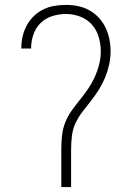

<svg xmlns="http://www.w3.org/2000/svg" viewBox="-20 -763 540 783"><path d="M230 0V-156Q230 -183 233 -210.5Q236 -238 246 -263.5Q256 -289 272 -311.5Q288 -334 305.5 -355.5Q323 -377 338.5 -399.5Q354 -422 365.5 -447Q377 -472 384 -499Q391 -526 391 -553Q391 -583 382.5 -612Q374 -641 354.5 -663Q335 -685 306.5 -695.5Q278 -706 249 -706Q221 -706 193.5 -697.5Q166 -689 146 -669.5Q126 -650 116.5 -623Q107 -596 107 -568V-565H67V-568Q67 -592 72.5 -615.5Q78 -639 89.5 -660Q101 -681 118 -697.5Q135 -714 156.5 -724.5Q178 -735 201.5 -739Q225 -743 249 -743Q274 -743 298.5 -738Q323 -733 344.5 -721Q366 -709 383 -690.5Q400 -672 410.5 -650Q421 -628 426 -603.5Q431 -579 431 -554Q431 -526 425 -499Q419 -472 408.5 -446.5Q398 -421 383.5 -398Q369 -375 352 -353Q335 -331 318 -309.5Q301 -288 289 -263Q277 -238 273.5 -210.5Q270 -183 270 -156V0Z"/></svg>

Font: Iosevka SS18 Extralight
Style: Regular
Weight: 200
Monospace: yes
Designer: Belleve Invis
Foundry: Belleve Invis
Version: Version 25.1.1; ttfautohint (v1.8.4)